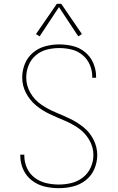

<svg xmlns="http://www.w3.org/2000/svg" viewBox="-20 -975 616 1003"><path d="M287 8Q325 8 361.5 -1Q398 -10 428 -33.5Q458 -57 473 -92.5Q488 -128 488 -165Q488 -207 468.5 -245.5Q449 -284 416 -310.5Q383 -337 345 -355Q307 -373 268.5 -389Q230 -405 195 -429Q160 -453 138.5 -490.5Q117 -528 117 -570Q117 -603 129.5 -634Q142 -665 167.5 -686.5Q193 -708 225 -716Q257 -724 289 -724Q321 -724 353 -716.5Q385 -709 410.5 -688Q436 -667 449 -637Q462 -607 462 -574Q462 -571 461 -569H482Q482 -572 482 -575Q482 -611 467.5 -645Q453 -679 424.5 -702.5Q396 -726 360.5 -734.5Q325 -743 289 -743Q253 -743 217 -733.5Q181 -724 152.5 -700Q124 -676 110 -641.5Q96 -607 96 -570Q96 -528 115.5 -490Q135 -452 167.5 -425Q200 -398 238 -380Q276 -362 315 -346Q354 -330 389 -306Q424 -282 446 -244.5Q468 -207 468 -165Q468 -132 454 -100.5Q440 -69 413 -48Q386 -27 353.5 -19Q321 -11 287 -11Q254 -11 221.5 -18.5Q189 -26 162 -46Q135 -66 121 -97Q107 -128 107 -161Q107 -164 107 -167H86Q86 -164 86 -161Q86 -124 101.5 -89.5Q117 -55 147 -32Q177 -9 213.5 -0.5Q250 8 287 8ZM187 -785 288 -938 389 -785 408 -797 300 -955H277L168 -797Z"/></svg>

Font: Iosevka Sparkle Thin
Style: Regular
Weight: 100
Designer: Belleve Invis
Foundry: Belleve Invis
Version: Version 4.5.0; ttfautohint (v1.8.3)